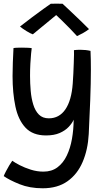

<svg xmlns="http://www.w3.org/2000/svg" viewBox="-23 -748 582 1032"><path d="M206.5 264Q136.5 264 82 242Q27.5 220 -3 198.5Q0.5 189 9 172.8Q17.5 156.5 27 140.5Q36.5 124.5 43 116Q56.5 126 83 139.8Q109.5 153.5 142.8 164Q176 174.5 210.5 174.5Q255 174.5 286 151.2Q317 128 336 88.2Q355 48.5 363.8 -1.5Q372.5 -51.5 373 -104.5Q364.5 -85.5 346.2 -66Q328 -46.5 298 -33.2Q268 -20 224.5 -20Q153 -20 114 -61.8Q75 -103.5 59.8 -175.8Q44.5 -248 44.5 -339.5Q44.5 -374.5 46 -412Q47.5 -449.5 49.5 -489.5Q56 -491 68.5 -491.5Q81 -492 95 -492Q111 -492 126.5 -491.2Q142 -490.5 147.5 -489Q146.5 -483 144.2 -460.2Q142 -437.5 140.2 -405.8Q138.5 -374 138.5 -340Q138.5 -300 142 -259.8Q145.5 -219.5 155.8 -186Q166 -152.5 186 -132.2Q206 -112 239.5 -112Q295.5 -112 328.5 -160.2Q361.5 -208.5 368 -299.5Q370 -323 371.2 -352Q372.5 -381 373.5 -408.5Q374.5 -436 374.8 -455.2Q375 -474.5 374.5 -478.5Q391 -480.5 408 -480.5Q438.5 -480.5 463.5 -474.5Q465.5 -432.5 465.5 -374.5Q465.5 -302.5 462 -209.8Q458.5 -117 454 -28Q449.5 56.5 421.2 122.5Q393 188.5 339.8 226.2Q286.5 264 206.5 264ZM313 -728Q333 -709.5 358.8 -685.2Q384.5 -661 410.2 -636.2Q436 -611.5 455.5 -591.5Q439 -579 421.8 -569.5Q404.5 -560 391 -554Q376 -571 353.5 -594Q331 -617 310 -637.5Q289 -658 279 -667Q268 -658 244.5 -638.5Q221 -619 195.5 -598.2Q170 -577.5 153.5 -563.5Q141 -567.5 118.8 -581.2Q96.5 -595 84.5 -605.5Q113 -628 147.2 -653.5Q181.5 -679 210 -699.8Q238.5 -720.5 250 -728Q259 -728 280.2 -728.2Q301.5 -728.5 313 -728Z"/></svg>

Font: Grandstander
Style: Regular
Weight: 400
Designer: Tyler Finck
Foundry: Etcetera Type Co
Version: Version 1.200; ttfautohint (v1.8.3)